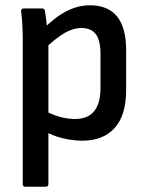

<svg xmlns="http://www.w3.org/2000/svg" viewBox="-20 -521 553 726"><path d="M290 11Q256 11 216.5 1.5Q177 -8 150 -25L148 -103Q175 -88 205.5 -79.5Q236 -71 263 -71Q312 -71 336 -100.5Q360 -130 360 -189V-317Q360 -368 342.5 -391.5Q325 -415 288 -415Q256 -415 223 -395.5Q190 -376 146 -334L141 -409Q171 -439 199 -459Q227 -479 257 -490Q287 -501 320 -501Q388 -501 422.5 -459Q457 -417 457 -330V-181Q457 -86 414 -37.5Q371 11 290 11ZM75 185Q66 185 66 175V-373Q66 -398 64.5 -426.5Q63 -455 60 -477Q59 -489 69 -489H139Q148 -489 150 -480Q152 -466 155 -444Q158 -422 157 -408L163 -364V175Q163 185 152 185Z"/></svg>

Font: Sofia Sans Semi Condensed SemiBold
Style: Regular
Weight: 600
Designer: Botio Nikoltchev, Ani Petrova
Foundry: lettersoup
Version: Version 4.100